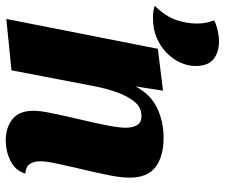

<svg xmlns="http://www.w3.org/2000/svg" viewBox="-118 -686 783 669"><g transform="rotate(90 273.5 -351.5)"><path d="M429 20Q383 20 354 -3.5Q325 -27 325 -76Q325 -98 331.5 -131Q338 -164 346.5 -201Q355 -238 363.5 -275Q372 -312 378 -344.5Q384 -377 384 -399Q384 -422 375 -437.5Q366 -453 343 -453Q313 -453 293 -428Q273 -403 260.5 -367Q248 -331 241 -297L184 0L5 18L109 -510L255 -528L240 -432Q267 -484 314.5 -507Q362 -530 419 -530Q484 -530 521 -502Q558 -474 558 -412Q558 -386 552 -353Q546 -320 537.5 -283.5Q529 -247 521 -212.5Q513 -178 507 -148.5Q501 -119 501 -99Q501 -78 510.5 -64Q520 -50 544 -48Q533 -13 499.5 3.5Q466 20 429 20ZM2 -493Q-12 -493 -22 -494.5Q-32 -496 -41 -499Q-3 -538 9 -575Q21 -612 21 -645Q21 -665 18 -679Q15 -693 10 -706Q22 -713 43.5 -718Q65 -723 84 -723Q121 -723 145 -704Q169 -685 169 -641Q169 -615 157 -588.5Q145 -562 123 -540.5Q101 -519 70.5 -506Q40 -493 2 -493Z"/></g></svg>

Font: Sansita Swashed Light
Style: Bold
Weight: 700
Version: Version 1.003